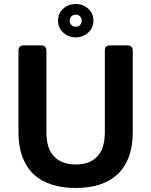

<svg xmlns="http://www.w3.org/2000/svg" viewBox="-20 -926 753 956"><path d="M357 -740Q321 -740 295 -763.5Q269 -787 269 -823Q269 -860 295 -883Q321 -906 357 -906Q393 -906 419 -883Q445 -860 445 -823Q445 -787 419 -763.5Q393 -740 357 -740ZM357 -793Q370 -793 378.5 -801.5Q387 -810 387 -823Q387 -836 378.5 -844.5Q370 -853 357 -853Q344 -853 335.5 -844.5Q327 -836 327 -823Q327 -810 335.5 -801.5Q344 -793 357 -793ZM357 10Q292 10 239 -6.5Q186 -23 149 -57Q112 -91 92 -143.5Q72 -196 72 -268V-675Q72 -686 78.5 -693Q85 -700 96 -700H187Q198 -700 204.5 -693Q211 -686 211 -675V-268Q211 -186 249.5 -146.5Q288 -107 357 -107Q426 -107 464 -146.5Q502 -186 502 -268V-675Q502 -700 527 -700H617Q628 -700 634.5 -693Q641 -686 641 -675V-268Q641 -196 621 -143.5Q601 -91 564 -57Q527 -23 474.5 -6.5Q422 10 357 10Z"/></svg>

Font: Fz Rubik Med
Style: Regular
Weight: 500
Designer: Hubert and Fischer
Foundry: Hubert and Fischer
Version: Vit hóa bi FontZin.com